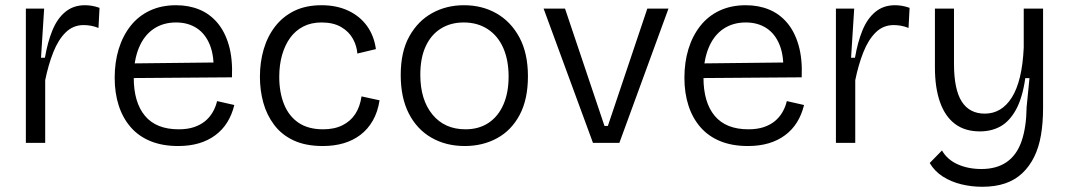

<svg xmlns="http://www.w3.org/2000/svg" viewBox="-20 -547 4091 735"><path d="M79 0V-282V-514H149L137 -326H152Q162 -385 180.5 -430.5Q199 -476 230 -501.5Q261 -527 305 -527Q317 -527 330.5 -525Q344 -523 361 -517L357 -440Q342 -446 328 -448.5Q314 -451 300 -451Q260 -451 231.5 -423Q203 -395 184 -347Q165 -299 153 -240V0Z M662 12Q602 12 556.5 -6.5Q511 -25 480.5 -60Q450 -95 434.5 -143Q419 -191 419 -249Q419 -309 434.5 -359.5Q450 -410 480 -448Q510 -486 554 -506.5Q598 -527 654 -527Q703 -527 743 -510.5Q783 -494 812 -460Q841 -426 856 -374Q871 -322 868 -251L464 -248V-304L821 -308L797 -266Q801 -330 784 -373.5Q767 -417 733.5 -439Q700 -461 654 -461Q604 -461 567.5 -436Q531 -411 511.5 -363.5Q492 -316 492 -250Q492 -155 535 -103.5Q578 -52 664 -52Q698 -52 723 -60.5Q748 -69 765.5 -83.5Q783 -98 794.5 -118Q806 -138 811 -160L877 -145Q868 -108 850 -79Q832 -50 804.5 -29.5Q777 -9 741.5 1.5Q706 12 662 12Z M1216 12Q1150 12 1104 -9.5Q1058 -31 1029.5 -69Q1001 -107 988 -154Q975 -201 975 -253Q975 -309 989.5 -358.5Q1004 -408 1033.5 -446Q1063 -484 1107 -505.5Q1151 -527 1211 -527Q1269 -527 1313.5 -506Q1358 -485 1385 -447.5Q1412 -410 1419 -359L1348 -342Q1346 -371 1331 -398.5Q1316 -426 1286 -443.5Q1256 -461 1211 -461Q1171 -461 1141 -445.5Q1111 -430 1091 -402.5Q1071 -375 1060 -337Q1049 -299 1049 -253Q1049 -193 1067.5 -147.5Q1086 -102 1123 -77Q1160 -52 1217 -52Q1260 -52 1291 -67.5Q1322 -83 1340 -110.5Q1358 -138 1364 -178L1433 -163Q1426 -118 1407 -85Q1388 -52 1359.5 -30.5Q1331 -9 1295 1.5Q1259 12 1216 12Z M1759 12Q1687 12 1631.5 -20Q1576 -52 1545 -112.5Q1514 -173 1514 -260Q1514 -349 1547 -408Q1580 -467 1634.5 -497Q1689 -527 1756 -527Q1826 -527 1881 -495.5Q1936 -464 1968.5 -403.5Q2001 -343 2001 -255Q2001 -167 1969.5 -107.5Q1938 -48 1883 -18Q1828 12 1759 12ZM1762 -52Q1813 -52 1850 -76.5Q1887 -101 1907 -146.5Q1927 -192 1927 -254Q1927 -317 1906.5 -363.5Q1886 -410 1847 -435.5Q1808 -461 1755 -461Q1705 -461 1667.5 -437.5Q1630 -414 1609.5 -369.5Q1589 -325 1589 -261Q1589 -165 1635.5 -108.5Q1682 -52 1762 -52Z M2250 0 2061 -514H2143L2294 -65H2307L2458 -514H2539L2351 0Z M2843 12Q2783 12 2737.5 -6.5Q2692 -25 2661.5 -60Q2631 -95 2615.5 -143Q2600 -191 2600 -249Q2600 -309 2615.5 -359.5Q2631 -410 2661 -448Q2691 -486 2735 -506.5Q2779 -527 2835 -527Q2884 -527 2924 -510.5Q2964 -494 2993 -460Q3022 -426 3037 -374Q3052 -322 3049 -251L2645 -248V-304L3002 -308L2978 -266Q2982 -330 2965 -373.5Q2948 -417 2914.5 -439Q2881 -461 2835 -461Q2785 -461 2748.5 -436Q2712 -411 2692.5 -363.5Q2673 -316 2673 -250Q2673 -155 2716 -103.5Q2759 -52 2845 -52Q2879 -52 2904 -60.5Q2929 -69 2946.5 -83.5Q2964 -98 2975.5 -118Q2987 -138 2992 -160L3058 -145Q3049 -108 3031 -79Q3013 -50 2985.5 -29.5Q2958 -9 2922.5 1.5Q2887 12 2843 12Z M3180 0V-282V-514H3250L3238 -326H3253Q3263 -385 3281.5 -430.5Q3300 -476 3331 -501.5Q3362 -527 3406 -527Q3418 -527 3431.5 -525Q3445 -523 3462 -517L3458 -440Q3443 -446 3429 -448.5Q3415 -451 3401 -451Q3361 -451 3332.5 -423Q3304 -395 3285 -347Q3266 -299 3254 -240V0Z M3740 168Q3699 168 3660 158.5Q3621 149 3589.5 129Q3558 109 3539 77L3586 29Q3606 64 3646 82Q3686 100 3737 100Q3795 100 3833.5 73.5Q3872 47 3890.5 -6Q3909 -59 3910 -137L3921 -248H3905Q3894 -172 3869.5 -127.5Q3845 -83 3810.5 -63.5Q3776 -44 3731 -44Q3674 -44 3636 -72.5Q3598 -101 3578.5 -156Q3559 -211 3559 -289V-514H3632V-303Q3632 -205 3661.5 -158.5Q3691 -112 3750 -112Q3782 -112 3808 -127.5Q3834 -143 3853.5 -174Q3873 -205 3884.5 -252.5Q3896 -300 3899 -365V-514H3973V-133Q3973 -77 3965 -30Q3957 17 3939 53.5Q3921 90 3893.5 116Q3866 142 3828 155Q3790 168 3740 168Z"/></svg>

Font: Bricolage Grotesque 24pt Light
Style: Regular
Weight: 300
Designer: Mathieu Triay
Foundry: Atelier Triay
Version: Version 1.001;gftools[0.9.33.dev8+g029e19f]